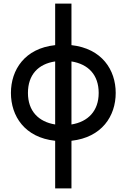

<svg xmlns="http://www.w3.org/2000/svg" viewBox="-20 -774 707 1072"><path d="M626 -255C626 -384 549 -503 379 -522V-754H288V-522C118 -504 41 -384 41 -255C41 -126 118 -6 288 12V278H379V12C549 -7 626 -126 626 -255ZM136 -255C136 -356 193 -417 288 -431V-79C195 -94 136 -154 136 -255ZM379 -431C473 -416 531 -356 531 -255C531 -155 472 -94 379 -79Z"/></svg>

Font: Hibana SubMedium
Style: Regular
Weight: 500
Width: 6
Designer: pygmalion
Foundry: ybstudio
Version: Version 0.930;hotconv 1.0.109;makeotfexe 2.5.65596